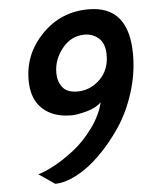

<svg xmlns="http://www.w3.org/2000/svg" viewBox="-52 -758 652 802"><g transform="rotate(-5 274.5 -357.0)"><path d="M349 -714Q518 -714 518 -510Q518 -429 492.5 -349.5Q467 -270 425.5 -208.5Q384 -147 335 -99Q286 -51 236.5 -25.5Q187 0 147 0L80 -46Q106 -52 147 -74Q188 -96 232.5 -130.5Q277 -165 315 -217Q353 -269 366 -323Q345 -301 304.5 -290Q264 -279 239 -279Q163 -279 118.5 -320.5Q74 -362 74 -441Q74 -551 153.5 -632.5Q233 -714 349 -714ZM273 -376Q327 -376 367.5 -415Q408 -454 408 -517Q408 -565 383 -587.5Q358 -610 323 -610Q267 -610 229.5 -563.5Q192 -517 192 -461Q192 -425 211 -400.5Q230 -376 273 -376Z"/></g></svg>

Font: Cabin
Style: SemiBold Italic
Weight: 600
Designer: Pablo Impallari
Foundry: Pablo Impallari. www.impallari.com Igino Marini. www.ikern.com
Version: Version 1.005